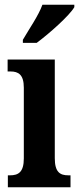

<svg xmlns="http://www.w3.org/2000/svg" viewBox="-20 -786 332 806"><path d="M76 -619V-606H134C188 -646 272 -721 292 -756V-766H158C142 -721 102 -664 76 -619ZM13 0H276V-50H267C232 -50 210 -63 210 -122V-536H12V-486H24C57 -486 80 -473 80 -418V-121C80 -63 57 -50 22 -50H13Z"/></svg>

Font: Noto Serif Devanagari ExtraCondensed
Style: Bold
Weight: 700
Width: 2
Designer: Universal Thirst, Indian Type Foundry and the Monotype Design Team
Foundry: Monotype Imaging Inc.
Version: Version 2.004